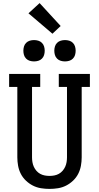

<svg xmlns="http://www.w3.org/2000/svg" viewBox="-20 -1213 640 1241"><path d="M300 8Q272 8 244.5 3.5Q217 -1 192.5 -13.5Q168 -26 147.5 -45.5Q127 -65 114.5 -89.5Q102 -114 97 -141.5Q92 -169 92 -196V-651H39V-735H240V-651H187V-196Q187 -181 189.5 -165.5Q192 -150 198.5 -135.5Q205 -121 215.5 -109Q226 -97 239.5 -89.5Q253 -82 268.5 -79Q284 -76 300 -76Q316 -76 331.5 -79Q347 -82 360.5 -89.5Q374 -97 384.5 -109Q395 -121 401.5 -135.5Q408 -150 410.5 -165.5Q413 -181 413 -196V-651H360V-735H561V-651H508V-196Q508 -169 503 -141.5Q498 -114 485.5 -89.5Q473 -65 452.5 -45.5Q432 -26 407.5 -13.5Q383 -1 355.5 3.5Q328 8 300 8ZM400 -816Q386 -816 372.5 -820Q359 -824 349 -834Q339 -844 335 -857.5Q331 -871 331 -885Q331 -899 335 -912.5Q339 -926 349 -936Q359 -946 372.5 -950Q386 -954 400 -954Q414 -954 427.5 -950Q441 -946 451 -936Q461 -926 465 -912.5Q469 -899 469 -885Q469 -871 465 -857.5Q461 -844 451 -834Q441 -824 427.5 -820Q414 -816 400 -816ZM200 -816Q186 -816 172.5 -820Q159 -824 149 -834Q139 -844 135 -857.5Q131 -871 131 -885Q131 -899 135 -912.5Q139 -926 149 -936Q159 -946 172.5 -950Q186 -954 200 -954Q214 -954 227.5 -950Q241 -946 251 -936Q261 -926 265 -912.5Q269 -899 269 -885Q269 -871 265 -857.5Q261 -844 251 -834Q241 -824 227.5 -820Q214 -816 200 -816ZM319 -995 164 -1127 236 -1193 372 -1045Z"/></svg>

Font: Iosevka Slab Medium Extended
Style: Regular
Weight: 500
Width: 7
Monospace: yes
Designer: Belleve Invis
Foundry: Belleve Invis
Version: Version 11.1.1; ttfautohint (v1.8.3)